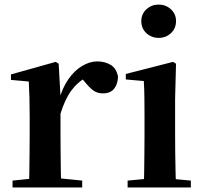

<svg xmlns="http://www.w3.org/2000/svg" viewBox="-20 -821 889 841"><path d="M35 0V-30L143 -41H230L340 -30V0ZM106 0Q108 -25 108.5 -67Q109 -109 109.5 -154.5Q110 -200 110 -235V-310Q110 -361 109 -394Q108 -427 106 -464L28 -471V-495L224 -550L237 -542L245 -399V-398V-235Q245 -200 245.5 -154.5Q246 -109 246.5 -67Q247 -25 248 0ZM244 -320 211 -381H238Q253 -436 279.5 -474Q306 -512 339.5 -532Q373 -552 406 -552Q439 -552 464.5 -537Q490 -522 497 -485Q496 -453 480 -432.5Q464 -412 430 -412Q405 -412 387 -426Q369 -440 350 -464L327 -491L363 -485Q321 -463 292.5 -424.5Q264 -386 244 -320Z M539 0V-30L646 -40H708L816 -30V0ZM610 0Q611 -25 611.5 -67Q612 -109 612.5 -154.5Q613 -200 613 -235V-308Q613 -358 612.5 -394Q612 -430 610 -466L531 -473V-497L738 -550L751 -542L747 -388V-235Q747 -200 747.5 -154.5Q748 -109 749 -67Q750 -25 751 0ZM675 -655Q644 -655 621.5 -675.5Q599 -696 599 -729Q599 -760 621.5 -780.5Q644 -801 675 -801Q706 -801 728.5 -780.5Q751 -760 751 -729Q751 -696 728.5 -675.5Q706 -655 675 -655Z"/></svg>

Font: Noto Serif TC ExtraLight
Style: Bold
Weight: 700
Version: Version 2.002-H1;hotconv 1.1.0;makeotfexe 2.6.0